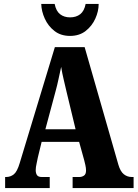

<svg xmlns="http://www.w3.org/2000/svg" viewBox="-20 -953 697 973"><path d="M6 0V-56H11Q33 -56 50 -69.5Q67 -83 80 -127L258 -714H409L580 -118Q590 -84 607.5 -70Q625 -56 648 -56H657V0H348V-56H382Q395 -56 405.5 -63Q416 -70 416 -89Q416 -102 412.5 -117Q409 -132 407 -140L381 -234H191L172 -156Q170 -144 165.5 -124.5Q161 -105 161 -91Q161 -75 167.5 -65.5Q174 -56 192 -56H232V0ZM210 -298H363L317 -489Q310 -520 302.5 -551Q295 -582 290 -614Q283 -583 276.5 -552Q270 -521 262 -492ZM335 -771Q288 -771 256 -796Q224 -821 207 -858.5Q190 -896 189 -933H257Q264 -897 284.5 -881Q305 -865 335 -865Q366 -865 386.5 -881Q407 -897 414 -933H480Q480 -896 463 -858.5Q446 -821 414 -796Q382 -771 335 -771Z"/></svg>

Font: Noto Serif Thai ExtraCondensed Black
Style: Regular
Weight: 900
Width: 2
Designer: Monotype Design Team
Foundry: Monotype Imaging Inc.
Version: Version 2.002; ttfautohint (v1.8.4.7-5d5b)